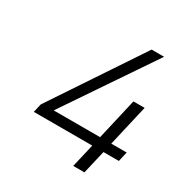

<svg xmlns="http://www.w3.org/2000/svg" viewBox="-155 -783 870 907"><g transform="rotate(30 280.0 -329.5)"><path d="M368 1 398 -127H79L90 -174L414 -660H482L157 -180H410L462 -405H523L471 -180H555L543 -127H459L429 1Z"/></g></svg>

Font: Titillium Web Light
Style: Italic
Weight: 300
Italic angle: -13°
Version: Version 1.002;PS 57.000;hotconv 1.0.70;makeotf.lib2.5.55311